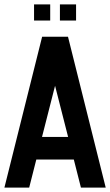

<svg xmlns="http://www.w3.org/2000/svg" viewBox="-20 -850 499 870"><path d="M134.3 -830.1H207.5V-756.8H134.3ZM251.5 -830.1H324.7V-756.8H251.5ZM112.3 0H0L170.9 -683.6H288.1L459 0H346.7L314.5 -127H144.5ZM170.4 -229.5H288.6L229.5 -461.4Z"/></svg>

Font: California Gothic
Style: Regular
Weight: 400
Version: Version 2.2;